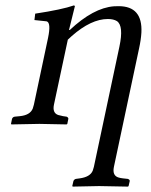

<svg xmlns="http://www.w3.org/2000/svg" viewBox="-20 -462 563 716"><path d="M259.3 -439 237.3 -350.1H240.2Q328.1 -432.6 404.8 -438.5Q413.6 -439 422.4 -439Q512.2 -439 507.3 -340.8Q505.9 -314.5 498.5 -280.8L404.8 160.2Q397.9 193.4 422.9 200.2Q429.7 202.1 438 203.1L456.5 205.1Q463.9 207.5 463.9 212.9L459.5 231.9L457 233.9Q456.1 233.9 349.6 231.9L251.5 233.9L249.5 231.9L253.9 212.9Q256.8 206.5 263.2 205.1L277.8 203.1Q315.9 197.8 325.7 174.8Q328.1 168 330.1 160.2L425.3 -288.1Q441.9 -365.7 416 -383.3Q403.3 -391.1 382.3 -391.1Q319.8 -391.1 247.6 -327.6Q239.7 -320.8 232.9 -314L181.2 -71.8Q174.8 -41 196.8 -33.2Q204.6 -30.8 215.3 -28.8L228.5 -26.9Q234.9 -23.9 234.9 -19L231 0L228.5 2Q227.5 2 127 0L22.5 2L21 0L24.9 -19Q27.8 -25.9 34.7 -26.9L54.2 -28.8Q92.3 -32.7 102.1 -57.1Q104.5 -64 106.4 -71.8L159.2 -320.8Q170.9 -377 154.3 -382.3Q151.9 -382.8 150.4 -382.8L108.4 -387.2L111.3 -411.1Q211.4 -426.3 255.9 -441.9Q258.8 -440.4 259.3 -439Z"/></svg>

Font: Linux Biolinum Slanted O
Style: Slanted
Weight: 400
Designer: Philipp H. Poll
Foundry: Philipp H. Poll
Version: Version 1.0.4